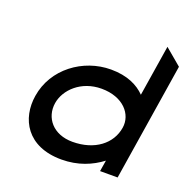

<svg xmlns="http://www.w3.org/2000/svg" viewBox="-119 -767 883 894"><g transform="rotate(20 322.0 -320.0)"><path d="M62 -226C43 -108 105 11 277 11C359 11 424 -17 474 -55L465 0H552L644 -582L562 -651L522 -399C487 -435 433 -462 352 -462C214 -462 84 -367 62 -226ZM160 -226C171 -295 240 -363 341 -363C449 -363 506 -295 495 -226C482 -143 407 -84 297 -84C201 -84 148 -150 160 -226Z"/></g></svg>

Font: Charger Pro
Style: ExBdSuExtObl
Weight: 400
Designer: Jasper
Foundry: Cannot Into Space Fonts
Version: Version 1.09